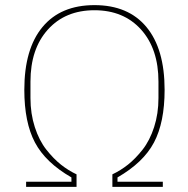

<svg xmlns="http://www.w3.org/2000/svg" viewBox="-20 -730 734 750"><path d="M82 0V-20H259V-37Q158 -95 116.5 -173.5Q75 -252 75 -379Q75 -539 146 -624.5Q217 -710 349 -710Q481 -710 552 -624.5Q623 -539 623 -379Q623 -252 581.5 -173.5Q540 -95 439 -37V-20H616V0H419V-49Q451 -64 480 -87Q509 -110 537 -145.5Q565 -181 582 -233.5Q599 -286 599 -347V-411Q599 -539 531 -614.5Q463 -690 349 -690Q235 -690 167 -614.5Q99 -539 99 -411V-347Q99 -286 116 -233.5Q133 -181 161 -145.5Q189 -110 218 -87Q247 -64 279 -49V0Z"/></svg>

Font: IBM Plex Sans Thin
Style: Regular
Weight: 100
Designer: Mike Abbink, Paul van der Laan, Pieter van Rosmalen
Foundry: Bold Monday
Version: Version 3.0